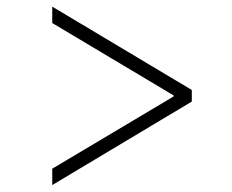

<svg xmlns="http://www.w3.org/2000/svg" viewBox="-20 -567 684 567"><path d="M546.4 -267.1 134.3 -20.5V-68.8L492.7 -282.2V-285.2L134.3 -499V-547.4L546.4 -301.3Z"/></svg>

Font: Inter Extra Light
Style: Regular
Weight: 200
Designer: Rasmus Andersson
Foundry: rsms
Version: Version 4.000;git-3c8e0fc